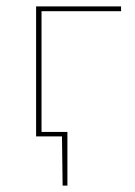

<svg xmlns="http://www.w3.org/2000/svg" viewBox="-20 -427 423 601"><path d="M110 -392V-14H191V154H176L174 0H93V-407H359V-392Z"/></svg>

Font: Ysabeau Thin
Style: Regular
Weight: 200
Designer: Christian Thalmann (Catharsis Fonts)
Version: Version 0.003